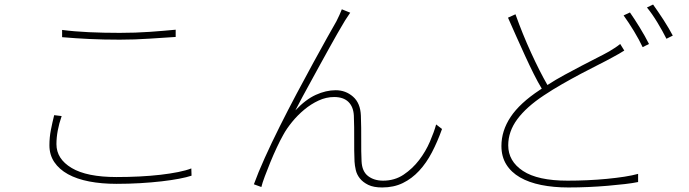

<svg xmlns="http://www.w3.org/2000/svg" viewBox="-20 -808 3040 847"><path d="M254 -676Q307 -669 372 -666Q437 -663 508 -663Q578 -663 641 -667.5Q704 -672 755 -677V-645Q706 -642 640 -637.5Q574 -633 508 -633Q436 -633 373.5 -636Q311 -639 254 -644ZM252 -296Q229 -230 229 -172Q229 -107 296 -67Q363 -27 494 -27Q546 -27 595.5 -29.5Q645 -32 688 -37Q731 -42 766 -49Q801 -56 824 -65L825 -33Q804 -26 770 -19.5Q736 -13 692.5 -8Q649 -3 598.5 0Q548 3 494 3Q428 3 373.5 -7.5Q319 -18 280 -39.5Q241 -61 219.5 -93Q198 -125 198 -167Q198 -202 204.5 -235Q211 -268 219 -300Z M1525 -752Q1520 -744 1511 -731Q1502 -718 1493 -702Q1483 -686 1467.5 -658.5Q1452 -631 1433 -597Q1414 -563 1393.5 -525.5Q1373 -488 1353 -451.5Q1333 -415 1314.5 -381Q1296 -347 1283 -321Q1328 -369 1373 -389.5Q1418 -410 1461 -410Q1505 -410 1537.5 -381.5Q1570 -353 1572 -298Q1574 -243 1573.5 -191Q1573 -139 1575 -97Q1577 -52 1603.5 -31.5Q1630 -11 1670 -11Q1721 -11 1760.5 -37.5Q1800 -64 1829 -102Q1858 -140 1876.5 -183Q1895 -226 1904 -259L1930 -239Q1910 -183 1885.5 -136Q1861 -89 1829 -54.5Q1797 -20 1757 -0.5Q1717 19 1666 19Q1628 19 1604.5 7.5Q1581 -4 1567.5 -21Q1554 -38 1549.5 -58Q1545 -78 1544 -95Q1542 -142 1542.5 -194.5Q1543 -247 1541 -298Q1539 -337 1517 -358.5Q1495 -380 1454 -380Q1419 -380 1385.5 -364.5Q1352 -349 1322.5 -324.5Q1293 -300 1268.5 -270Q1244 -240 1229 -212Q1216 -189 1201 -157Q1186 -125 1172.5 -92Q1159 -59 1148 -29.5Q1137 0 1133 17L1100 5Q1118 -45 1148 -111.5Q1178 -178 1214 -250Q1250 -322 1288.5 -394.5Q1327 -467 1361.5 -530Q1396 -593 1423 -641.5Q1450 -690 1464 -714Q1472 -730 1477.5 -742Q1483 -754 1488 -767L1525 -752Z M2734 -585Q2723 -578 2711 -571Q2699 -564 2682 -555Q2655 -540 2619 -522Q2583 -504 2542.5 -482.5Q2502 -461 2460 -437Q2418 -413 2379 -387Q2302 -336 2262 -282Q2222 -228 2222 -167Q2222 -97 2287 -54Q2352 -11 2484 -11Q2527 -11 2571.5 -13Q2616 -15 2657.5 -19Q2699 -23 2734.5 -28.5Q2770 -34 2795 -41V-5Q2771 0 2736.5 4Q2702 8 2661.5 11.5Q2621 15 2576.5 17Q2532 19 2487 19Q2422 19 2367.5 8Q2313 -3 2274 -25.5Q2235 -48 2213.5 -82.5Q2192 -117 2192 -164Q2192 -231 2232.5 -292Q2273 -353 2361 -411L2370 -417Q2353 -445 2334.5 -482Q2316 -519 2297 -560.5Q2278 -602 2258.5 -645.5Q2239 -689 2221 -730L2254 -745Q2285 -658 2323 -575Q2361 -492 2395 -433Q2432 -457 2471 -478Q2510 -499 2546 -518Q2582 -537 2613 -552.5Q2644 -568 2667 -581Q2682 -590 2693.5 -597.5Q2705 -605 2716 -614ZM2759 -753Q2778 -726 2802 -687Q2826 -648 2843 -614L2815 -600Q2808 -615 2798 -633.5Q2788 -652 2776.5 -671Q2765 -690 2753 -708Q2741 -726 2731 -740ZM2861 -788Q2871 -774 2883 -756.5Q2895 -739 2907 -720.5Q2919 -702 2929.5 -684Q2940 -666 2948 -651L2920 -637Q2903 -671 2880 -709Q2857 -747 2834 -775Z"/></svg>

Font: SpoqaHanSans
Style: Thin
Weight: 250
Designer: [Spoqa Han Sans] Dong-huui Kim \uAE40 \uB3D9 \uD718   [Noto Sans] Ryoko NISHIZUKA \u897F \u585A \u6DBC \u5B50  (kana & i
Foundry: Spoqa (http://bi.spoqa.com)
Version: Version 1.004;PS 1.004;hotconv 1.0.82;makeotf.lib2.5.63406